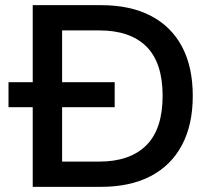

<svg xmlns="http://www.w3.org/2000/svg" viewBox="-20 -725 847 745"><path d="M107 0V-705H372Q486 -705 565.5 -663.5Q645 -622 686.5 -543.5Q728 -465 728 -353Q728 -241 686 -162Q644 -83 564.5 -41.5Q485 0 372 0ZM221 -98H365Q484 -98 547.5 -161Q611 -224 611 -353Q611 -482 548 -544.5Q485 -607 365 -607H221ZM13 -309V-406H425V-309Z"/></svg>

Font: Nunito Sans 6pt SemiBold
Style: Regular
Weight: 600
Version: Version 3.101;gftools[0.9.27]